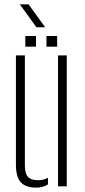

<svg xmlns="http://www.w3.org/2000/svg" viewBox="-20 -854 388 880"><path d="M53 -98V-600H94V-95Q94 -59 108 -43.5Q122 -28 154 -28Q180 -28 200 -39V-9Q177 6 146 6Q97.5 6 75.2 -18.8Q53 -43.5 53 -98ZM246 0V-600H286V0ZM193 -640V-689H242V-640ZM96 -640V-689H145V-640ZM147 -729 71 -834H111L187 -729Z"/></svg>

Font: Big Shoulders Stencil Text SC Thin
Style: Regular
Weight: 100
Designer: Patric King
Foundry: XO Type Co
Version: Version 2.001